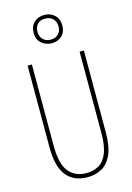

<svg xmlns="http://www.w3.org/2000/svg" viewBox="-144 -1047 774 1127"><g transform="rotate(-15 243.0 -483.0)"><path d="M414 -217Q414 -130 391 -80.5Q368 -31 329.5 -10.5Q291 10 243 10Q161 10 116.5 -44.5Q72 -99 72 -217V-714H98V-221Q98 -109 136.5 -62Q175 -15 243 -15Q286 -15 318.5 -33.5Q351 -52 369.5 -97Q388 -142 388 -221V-714H414ZM244 -804Q208 -804 182 -826.5Q156 -849 156 -890Q156 -931 181 -953.5Q206 -976 242 -976Q280 -976 305 -952.5Q330 -929 330 -889Q330 -850 306 -827Q282 -804 244 -804ZM244 -826Q273 -826 290 -843.5Q307 -861 307 -889Q307 -918 289.5 -936Q272 -954 242 -954Q211 -954 195 -936Q179 -918 179 -890Q179 -864 195.5 -845Q212 -826 244 -826Z"/></g></svg>

Font: Noto Sans Gujarati UI ExtraCondensed Thin
Style: Regular
Weight: 100
Width: 2
Designer: Jelle Bosma - Monotype Design Team, Universal Thirst
Foundry: Monotype Imaging Inc.
Version: Version 2.106; ttfautohint (v1.8.4.7-5d5b)